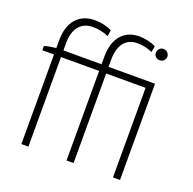

<svg xmlns="http://www.w3.org/2000/svg" viewBox="-127 -847 978 975"><g transform="rotate(20 362.0 -359.5)"><path d="M583 0H621V-520H370V-561C370 -640 407 -683 467 -683C496 -683 523 -677 549 -665L555 -698C531 -711 496 -719 464 -719C383 -719 332 -661 332 -562V-520H126V-561C126 -640 164 -683 228 -683C257 -683 285 -677 312 -665L317 -698C294 -711 257 -719 225 -719C140 -719 88 -661 88 -562V-519C67 -517 43 -513 25 -507V-484H88V0H126V-484H332V0H370V-484H583ZM602 -640C619 -640 633 -653 633 -670C633 -687 619 -701 602 -701C584 -701 571 -687 571 -670C571 -653 584 -640 602 -640Z"/></g></svg>

Font: Fixel Text ExtraLight
Style: Regular
Weight: 200
Width: 4
Designer: AlfaBravo + MacPaw
Foundry: Kyrylo Tkachov, Marchela Mozhyna, Serhii Makarenko, Maria Weinstein, Zakhar Kryvoshyya
Version: Version 1.211